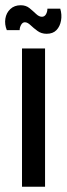

<svg xmlns="http://www.w3.org/2000/svg" viewBox="-24 -713 255 733"><path d="M60 0V-528H148V0ZM154 -584Q134 -584 119 -595Q104 -606 92.5 -617Q81 -628 71 -628Q62 -628 56.5 -618Q51 -608 51 -598H2Q-7 -620 -3.5 -642Q0 -664 15.5 -678.5Q31 -693 55 -693Q75 -693 88.5 -682Q102 -671 113.5 -660Q125 -649 136 -649Q146 -649 151.5 -658.5Q157 -668 157 -680H206Q213 -657 209 -634.5Q205 -612 191.5 -598Q178 -584 154 -584Z"/></svg>

Font: Bricolage Grotesque Condensed
Style: Regular
Weight: 400
Width: 3
Designer: Mathieu Triay
Foundry: Atelier Triay
Version: Version 1.000;gftools[0.9.30]